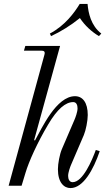

<svg xmlns="http://www.w3.org/2000/svg" viewBox="-20 -946 552 978"><path d="M234 -775 240 -762C288 -784 340 -816 387 -854C412 -816 447 -784 484 -762L496 -775C443 -816 430 -880 426 -926H386C358 -880 311 -816 234 -775ZM24 0H90L110 -66C127 -123 170 -219 226 -313C272 -391 314 -426 353 -426C369 -426 375 -411 375 -394C375 -376 364 -346 359 -335L295 -186C284 -160 275 -113 275 -84C275 -16 306 12 339 12C404 12 456 -82 488 -176L468 -182C449 -130 402 -18 350 -18C334 -18 327 -33 327 -50C327 -68 338 -98 343 -109L407 -258C417 -281 427 -331 427 -360C427 -424 401 -456 362 -456C267 -456 193 -293 158 -230L154 -233L286 -712H109L102 -688H190C205 -688 211 -683 206 -666Z"/></svg>

Font: Old Standard
Style: Italic
Weight: 400
Italic angle: -15.2°
Designer: Alexey Kryukov <alexios@thessalonica.org.ru>
Version: Version 2.0